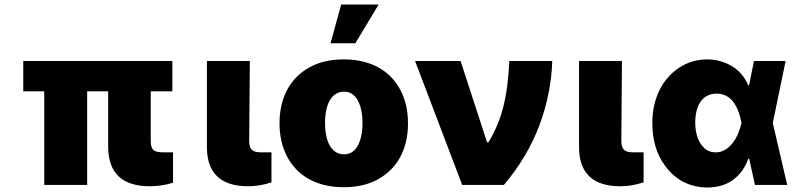

<svg xmlns="http://www.w3.org/2000/svg" viewBox="-20 -814 3517 845"><path d="M639.2 5.7Q458.5 5.7 456 -164.8V-411.9H363.6V0H174.7V-411.9H82.4V-545.5H738.6V-411.9H643.5V-192.1Q643.5 -165.5 654.5 -154.5Q665.5 -143.5 698.9 -143.5H741.5V-9.9Q692.5 5.7 639.2 5.7Z M1072.4 5.7Q892 5.7 890.6 -164.8V-545.5H1079.5L1076.7 -194.6Q1076.7 -180.8 1079.4 -171Q1082 -161.2 1088.2 -155Q1094.5 -148.8 1104.8 -146.1Q1115.1 -143.5 1130.7 -143.5H1174.7V-11.4Q1122.5 5.7 1072.4 5.7Z M1492.9 9.9Q1446.7 9.9 1408 0.4Q1369.3 -9.2 1338.1 -26.8Q1306.8 -44.4 1283.4 -69.1Q1259.9 -93.8 1244 -124.3Q1210.2 -187.9 1210.2 -271.3Q1210.2 -315.3 1219.3 -353Q1228.3 -390.6 1245.2 -421.3Q1262.1 -452.1 1286.2 -476Q1310.4 -500 1340.9 -517Q1404.1 -552.6 1492.9 -552.6Q1539.4 -552.6 1578.1 -543Q1616.8 -533.4 1647.9 -515.8Q1679 -498.2 1702.4 -473.5Q1725.9 -448.9 1741.8 -418.7Q1775.6 -355.1 1775.6 -271.3Q1775.6 -226.9 1766.5 -189.5Q1757.5 -152 1740.6 -121.3Q1723.7 -90.6 1699.4 -66.6Q1675.1 -42.6 1644.9 -25.6Q1581.7 9.9 1492.9 9.9ZM1494.3 -134.9Q1533.7 -134.9 1554.3 -172.6Q1575.3 -210.6 1575.3 -272.7Q1575.3 -334.5 1554.3 -372.5Q1533.4 -410.5 1494.3 -410.5Q1473.4 -410.5 1457.6 -400.4Q1441.8 -390.3 1431.3 -372Q1420.8 -353.7 1415.7 -328.3Q1410.5 -302.9 1410.5 -272.7Q1410.5 -242.9 1415.7 -217.5Q1420.8 -192.1 1431.1 -173.8Q1441.4 -155.5 1457.2 -145.2Q1473 -134.9 1494.3 -134.9ZM1544 -623.6H1434.7L1481.5 -794H1646.3Z M2197.4 0H2014.2L1806.8 -545.5H2007.1L2123.6 -187.5H2129.3Q2173.7 -259.2 2195 -343.8Q2216.3 -428.3 2221.6 -545.5H2410.5Q2405.9 -400.6 2353 -260.3Q2300.4 -121.1 2197.4 0Z M2710.2 5.7Q2529.8 5.7 2528.4 -164.8V-545.5H2717.3L2714.5 -194.6Q2714.5 -180.8 2717.2 -171Q2719.8 -161.2 2726 -155Q2732.2 -148.8 2742.5 -146.1Q2752.8 -143.5 2768.5 -143.5H2812.5V-11.4Q2760.3 5.7 2710.2 5.7Z M3092.3 11.4Q2974.4 9.2 2905.9 -85.9Q2850.9 -161.2 2850.9 -272.7Q2850.9 -316.4 2859.9 -353.9Q2869 -391.3 2884.9 -422.1Q2900.9 -452.8 2922.9 -476.7Q2945 -500.7 2971.2 -517.4Q3025.9 -552.6 3092.3 -552.6Q3149.9 -552.6 3199.2 -524.1Q3248.6 -495.7 3272.7 -438.9H3276.6L3298.3 -545.5H3437.5L3381 -272.7L3444.6 0H3302.6L3277.3 -115.1H3272.7Q3254.6 -60.7 3209.9 -25.2Q3165.5 10.3 3092.3 11.4ZM3129.3 -143.5Q3152 -143.1 3170.8 -154.5Q3189.6 -165.8 3204 -184.1Q3218.4 -202.4 3228.2 -225.3Q3237.9 -248.2 3242.9 -271.3L3243.3 -272.7L3242.9 -274.1Q3218.8 -402 3133.5 -402Q3110.1 -402 3092.5 -392.6Q3074.9 -383.2 3063.2 -366.3Q3051.5 -349.4 3045.6 -326.3Q3039.8 -303.3 3039.8 -275.6Q3039.8 -217 3064.3 -180.4Q3088.8 -143.5 3129.3 -143.5Z"/></svg>

Font: Linik Sans Black
Style: Regular
Weight: 900
Designer: Fonts by Rasmus Andersson / Changes by Cristiano Sobral with parts from Marc Monis
Foundry: rsms
Version: Version 3.020; ttfautohint (v1.6)